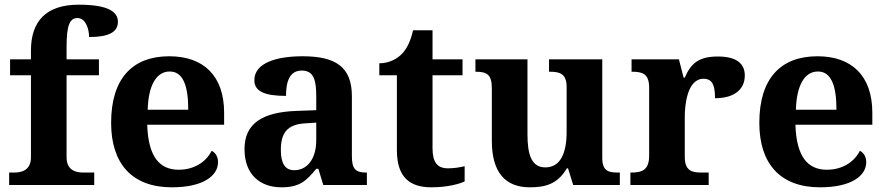

<svg xmlns="http://www.w3.org/2000/svg" viewBox="-20 -789 3783 819"><path d="M19 0H382V-53H335C306 -53 264 -61 264 -118V-468H402V-536H264V-591C264 -679 277 -712 310 -712C347 -712 360 -663 360 -631C442 -631 483 -651 483 -696C483 -737 445 -769 316 -769C175 -769 112 -697 112 -573V-536H23V-468H112V-118C112 -61 70 -53 41 -53H19Z M713 10C848 10 910 -40 910 -97C910 -119 901 -136 883 -146C860 -100 811 -65 742 -65C659 -65 612 -123 608 -257H936V-308C936 -467 847 -549 702 -549C544 -549 454 -453 454 -265C454 -91 543 10 713 10ZM783 -321H610C613 -427 648 -484 704 -484C761 -484 783 -423 783 -321Z M1180 10C1256 10 1285 -15 1329 -69H1338L1359 0H1545V-53H1541C1496 -53 1481 -69 1481 -124V-379C1481 -504 1411 -549 1271 -549C1158 -549 1065 -520 1065 -447C1065 -398 1111 -380 1200 -380C1200 -442 1216 -488 1267 -488C1322 -488 1329 -441 1329 -374V-319L1247 -316C1097 -311 1023 -261 1023 -153C1023 -42 1092 10 1180 10ZM1235 -63C1196 -63 1178 -92 1178 -149C1178 -221 1204 -259 1284 -263L1329 -266V-191C1329 -113 1292 -63 1235 -63Z M1820 10C1890 10 1941 -5 1962 -15V-80C1941 -75 1917 -71 1891 -71C1844 -71 1825 -98 1825 -158V-468H1953V-536H1825V-660H1742C1732 -615 1716 -582 1696 -561C1676 -539 1641 -519 1598 -519V-468H1673V-148C1673 -31 1730 10 1820 10Z M2240 10C2303 10 2358 -2 2398 -71H2403L2425 0H2624V-53H2616C2577 -53 2549 -58 2549 -116V-536H2322V-483H2325C2364 -483 2397 -477 2397 -419V-227C2397 -134 2370 -75 2306 -75C2247 -75 2230 -130 2230 -216V-536H2008V-483H2010C2058 -483 2078 -470 2078 -412V-188C2078 -53 2136 10 2240 10Z M2669 0H3003V-53H2971C2931 -53 2901 -61 2901 -120V-293C2901 -339 2911 -453 2981 -453C3019 -453 3030 -425 3030 -370C3110 -370 3157 -406 3157 -467C3157 -519 3120 -548 3042 -548C2960 -548 2927 -518 2901 -458H2896L2876 -536H2674V-483H2677C2721 -483 2749 -474 2749 -415V-125C2749 -62 2717 -53 2672 -53H2669Z M3478 10C3613 10 3675 -40 3675 -97C3675 -119 3666 -136 3648 -146C3625 -100 3576 -65 3507 -65C3424 -65 3377 -123 3373 -257H3701V-308C3701 -467 3612 -549 3467 -549C3309 -549 3219 -453 3219 -265C3219 -91 3308 10 3478 10ZM3548 -321H3375C3378 -427 3413 -484 3469 -484C3526 -484 3548 -423 3548 -321Z"/></svg>

Font: Noto Serif Test
Style: Bold
Weight: 700
Version: Version 1.000